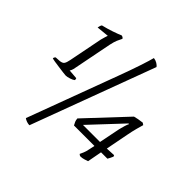

<svg xmlns="http://www.w3.org/2000/svg" viewBox="-214 -926 1194 1194"><g transform="rotate(45 382.5 -329.5)"><path d="M160 -286Q154 -286 135 -288.5Q116 -291 93.5 -294Q71 -297 52 -300Q33 -303 27 -306Q29 -316 36 -322L70 -324Q91 -326 99 -337Q107 -348 112 -375L156 -598Q159 -611 164 -626.5Q169 -642 170 -645V-646L89 -638Q92 -657 99 -666Q137 -675 173.5 -687.5Q210 -700 230 -709Q244 -706 248 -697Q239 -680 232 -663.5Q225 -647 218 -615L168 -361Q166 -348 162 -338.5Q158 -329 155 -326L218 -321Q219 -319 220 -315.5Q221 -312 220 -306Q212 -299 192 -292.5Q172 -286 160 -286ZM219 92Q207 92 194 87.5Q181 83 172 76L391 -513Q422 -596 443 -659.5Q464 -723 471 -751Q488 -749 502 -740.5Q516 -732 522 -723ZM580 5Q577 5 572.5 2Q568 -1 566 -3Q570 -12 576.5 -26Q583 -40 588 -66L596 -103H416Q409 -115 405 -125Q401 -135 400 -149L641 -406Q652 -409 669.5 -412.5Q687 -416 706 -418L719 -409Q715 -396 706.5 -364.5Q698 -333 691 -296L662 -146L723 -149L727 -140Q723 -131 718 -120.5Q713 -110 709 -104H653L635 -8Q627 -5 611 0Q595 5 580 5ZM453 -145H603L631 -285Q636 -306 641.5 -323.5Q647 -341 652 -351L647 -352Z"/></g></svg>

Font: Texturina 72pt 72pt ExtraLight
Style: Italic
Weight: 200
Italic angle: -11°
Designer: Guillermo Torres Carreño
Foundry: Omnibus-Type
Version: Version 1.002; ttfautohint (v1.8.3)